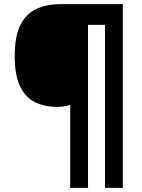

<svg xmlns="http://www.w3.org/2000/svg" viewBox="-20 -780 686 927"><path d="M573 127H487V-660H405V127H319V-273Q304 -269 290 -266.5Q276 -264 256 -264Q194 -264 148 -287Q102 -310 76.5 -364Q51 -418 51 -509Q51 -605 78.5 -659.5Q106 -714 156 -737Q206 -760 271 -760H573Z"/></svg>

Font: Noto Sans Canadian Aboriginal ExtraBold
Style: Regular
Weight: 800
Designer: Monotype Design Team, Typotheque's Kevin King
Foundry: Monotype Imaging Inc.
Version: Version 2.004; ttfautohint (v1.8.4.7-5d5b)